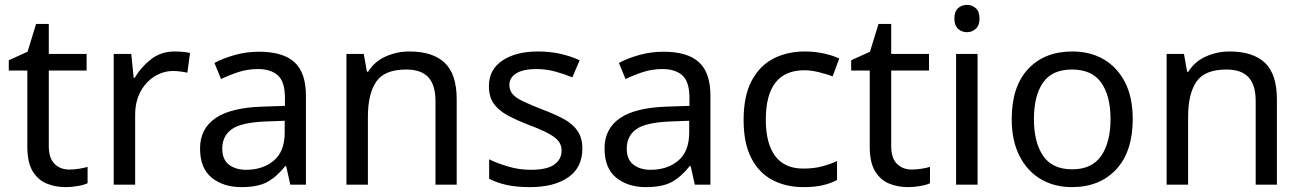

<svg xmlns="http://www.w3.org/2000/svg" viewBox="-20 -757 5335 787"><path d="M264 -62Q284 -62 305 -65.5Q326 -69 339 -73V-6Q325 1 299 5.5Q273 10 249 10Q207 10 171.5 -4.5Q136 -19 114 -55Q92 -91 92 -156V-468H16V-510L93 -545L128 -659H180V-536H335V-468H180V-158Q180 -109 203.5 -85.5Q227 -62 264 -62Z M696 -546Q711 -546 728.5 -544.5Q746 -543 759 -540L748 -459Q735 -462 719.5 -464Q704 -466 690 -466Q649 -466 613 -443.5Q577 -421 555.5 -380.5Q534 -340 534 -286V0H446V-536H518L528 -438H532Q558 -482 599 -514Q640 -546 696 -546Z M1042 -545Q1140 -545 1187 -502Q1234 -459 1234 -365V0H1170L1153 -76H1149Q1114 -32 1075.5 -11Q1037 10 969 10Q896 10 848 -28.5Q800 -67 800 -149Q800 -229 863 -272.5Q926 -316 1057 -320L1148 -323V-355Q1148 -422 1119 -448Q1090 -474 1037 -474Q995 -474 957 -461.5Q919 -449 886 -433L859 -499Q894 -518 942 -531.5Q990 -545 1042 -545ZM1068 -259Q968 -255 929.5 -227Q891 -199 891 -148Q891 -103 918.5 -82Q946 -61 989 -61Q1057 -61 1102 -98.5Q1147 -136 1147 -214V-262Z M1658 -546Q1754 -546 1803 -499.5Q1852 -453 1852 -349V0H1765V-343Q1765 -408 1736 -440Q1707 -472 1645 -472Q1556 -472 1522 -422Q1488 -372 1488 -278V0H1400V-536H1471L1484 -463H1489Q1515 -505 1561 -525.5Q1607 -546 1658 -546Z M2367 -148Q2367 -70 2309 -30Q2251 10 2153 10Q2097 10 2056.5 1Q2016 -8 1985 -24V-104Q2017 -88 2062.5 -74.5Q2108 -61 2155 -61Q2222 -61 2252 -82.5Q2282 -104 2282 -140Q2282 -160 2271 -176Q2260 -192 2231.5 -208Q2203 -224 2150 -244Q2098 -264 2061 -284Q2024 -304 2004 -332Q1984 -360 1984 -404Q1984 -472 2039.5 -509Q2095 -546 2185 -546Q2234 -546 2276.5 -536.5Q2319 -527 2356 -510L2326 -440Q2292 -454 2255 -464Q2218 -474 2179 -474Q2125 -474 2096.5 -456.5Q2068 -439 2068 -409Q2068 -387 2081 -371.5Q2094 -356 2124.5 -341.5Q2155 -327 2206 -307Q2257 -288 2293 -268Q2329 -248 2348 -219.5Q2367 -191 2367 -148Z M2700 -545Q2798 -545 2845 -502Q2892 -459 2892 -365V0H2828L2811 -76H2807Q2772 -32 2733.5 -11Q2695 10 2627 10Q2554 10 2506 -28.5Q2458 -67 2458 -149Q2458 -229 2521 -272.5Q2584 -316 2715 -320L2806 -323V-355Q2806 -422 2777 -448Q2748 -474 2695 -474Q2653 -474 2615 -461.5Q2577 -449 2544 -433L2517 -499Q2552 -518 2600 -531.5Q2648 -545 2700 -545ZM2726 -259Q2626 -255 2587.5 -227Q2549 -199 2549 -148Q2549 -103 2576.5 -82Q2604 -61 2647 -61Q2715 -61 2760 -98.5Q2805 -136 2805 -214V-262Z M3273 10Q3202 10 3146.5 -19Q3091 -48 3059.5 -109Q3028 -170 3028 -265Q3028 -364 3061 -426Q3094 -488 3150.5 -517Q3207 -546 3279 -546Q3320 -546 3358 -537.5Q3396 -529 3420 -517L3393 -444Q3369 -453 3337 -461Q3305 -469 3277 -469Q3119 -469 3119 -266Q3119 -169 3157.5 -117.5Q3196 -66 3272 -66Q3316 -66 3349.5 -75Q3383 -84 3411 -97V-19Q3384 -5 3351.5 2.5Q3319 10 3273 10Z M3717 -62Q3737 -62 3758 -65.5Q3779 -69 3792 -73V-6Q3778 1 3752 5.5Q3726 10 3702 10Q3660 10 3624.5 -4.5Q3589 -19 3567 -55Q3545 -91 3545 -156V-468H3469V-510L3546 -545L3581 -659H3633V-536H3788V-468H3633V-158Q3633 -109 3656.5 -85.5Q3680 -62 3717 -62Z M3987 -536V0H3899V-536ZM3944 -737Q3964 -737 3979.5 -723.5Q3995 -710 3995 -681Q3995 -653 3979.5 -639Q3964 -625 3944 -625Q3922 -625 3907 -639Q3892 -653 3892 -681Q3892 -710 3907 -723.5Q3922 -737 3944 -737Z M4623 -269Q4623 -136 4555.5 -63Q4488 10 4373 10Q4302 10 4246.5 -22.5Q4191 -55 4159 -117.5Q4127 -180 4127 -269Q4127 -402 4194 -474Q4261 -546 4376 -546Q4449 -546 4504.5 -513.5Q4560 -481 4591.5 -419.5Q4623 -358 4623 -269ZM4218 -269Q4218 -174 4255.5 -118.5Q4293 -63 4375 -63Q4456 -63 4494 -118.5Q4532 -174 4532 -269Q4532 -364 4494 -418Q4456 -472 4374 -472Q4292 -472 4255 -418Q4218 -364 4218 -269Z M5020 -546Q5116 -546 5165 -499.5Q5214 -453 5214 -349V0H5127V-343Q5127 -408 5098 -440Q5069 -472 5007 -472Q4918 -472 4884 -422Q4850 -372 4850 -278V0H4762V-536H4833L4846 -463H4851Q4877 -505 4923 -525.5Q4969 -546 5020 -546Z"/></svg>

Font: Noto Sans Gunjala Gondi
Style: Regular
Weight: 400
Designer: Ek Type
Foundry: Ek Type
Version: Version 1.004